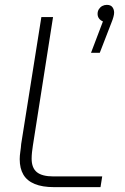

<svg xmlns="http://www.w3.org/2000/svg" viewBox="-20 -769 513 789"><path d="M202 0Q154 0 122.5 -13Q91 -26 76 -51.5Q61 -77 61 -115Q61 -129 63.5 -145.5Q66 -162 67 -177L150 -699H198L115 -170Q113 -158 111.5 -143.5Q110 -129 110 -117Q110 -79 131.5 -61.5Q153 -44 200 -44H400L393 0ZM354 -552 403 -681Q393 -685 387 -693Q381 -701 381 -712Q381 -723 386.5 -731.5Q392 -740 400.5 -744.5Q409 -749 419 -749Q435 -749 442 -739.5Q449 -730 449 -717Q449 -710 446 -699Q443 -688 438 -676L390 -552Z"/></svg>

Font: MuseoModerno ExtraLight
Style: Italic
Weight: 250
Italic angle: -9°
Designer: Pablo Cosgaya, Héctor Gatti, Marcela Romero, and the Authors of The MuseoModerno Project.
Foundry: Omnibus-Type Team
Version: Version 1.003